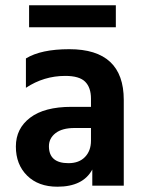

<svg xmlns="http://www.w3.org/2000/svg" viewBox="-20 -702 547 726"><path d="M418 -599H90V-682H418ZM197 4Q125 4 82.5 -38Q40 -80 40 -148Q40 -216 94 -257Q148 -298 250 -298H324V-329Q324 -371 302 -393Q280 -415 227 -415Q146 -415 78 -370V-481Q135 -516 242 -516Q448 -516 448 -324V0H329V-61Q294 4 197 4ZM239 -85Q279 -85 301.5 -108.5Q324 -132 324 -170V-218H262Q215 -218 190 -198.5Q165 -179 165 -149Q165 -85 239 -85Z"/></svg>

Font: Hind Mysuru SemiBold
Style: Regular
Weight: 600
Designer: Manushi Parikh, Hitesh Malaviya
Foundry: Indian Type Foundry
Version: Version 0.703;PS 1.0;hotconv 1.0.86;makeotf.lib2.5.63406